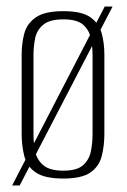

<svg xmlns="http://www.w3.org/2000/svg" viewBox="-20 -537 386 585"><path d="M17 28 299 -517H323L40 28ZM173 7Q116 7 89 -11.5Q62 -30 54 -61.5Q46 -93 46 -129V-371Q46 -405 54 -435Q62 -465 89 -484Q116 -503 173 -503Q230 -503 256 -484Q282 -465 290 -435Q298 -405 298 -371V-129Q298 -93 290 -61.5Q282 -30 255.5 -11.5Q229 7 173 7ZM173 -17Q215 -17 233.5 -34Q252 -51 257 -76.5Q262 -102 262 -128V-368Q262 -395 257 -420Q252 -445 233.5 -461.5Q215 -478 173 -478Q131 -478 111.5 -461.5Q92 -445 87 -420Q82 -395 82 -368V-128Q82 -102 87 -76.5Q92 -51 111.5 -34Q131 -17 173 -17Z"/></svg>

Font: Alumni Sans Thin ExtraLight
Style: Regular
Weight: 250
Version: Version 1.018